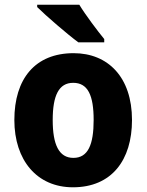

<svg xmlns="http://www.w3.org/2000/svg" viewBox="-20 -786 623 816"><path d="M317 -766H138V-756C174 -720 268 -639 313 -606H423V-620C395 -654 343 -723 317 -766ZM541 -276C541 -458 439 -560 293 -560C129 -560 41 -451 41 -276C41 -105 137 10 290 10C455 10 541 -106 541 -276ZM204 -276C204 -380 230 -434 291 -434C354 -434 378 -380 378 -276C378 -171 354 -115 292 -115C230 -115 204 -172 204 -276Z"/></svg>

Font: Noto Sans Georgian SemiCondensed ExtraBold
Style: Regular
Weight: 800
Width: 4
Designer: Monotype Design Team, Akaki Razmadze
Foundry: Google LLC
Version: Version 2.005